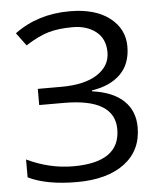

<svg xmlns="http://www.w3.org/2000/svg" viewBox="-53 -770 686 825"><g transform="rotate(-5 290.5 -357.0)"><path d="M277.8 -724.1Q387.7 -724.1 450 -676Q512.2 -627.9 512.2 -552.2Q512.2 -476.6 467.5 -432.6Q422.9 -388.7 344.2 -377V-373Q433.6 -360.8 479.7 -316.9Q525.9 -272.9 525.9 -202.1Q525.9 -102.1 451.2 -46.1Q376.5 9.8 246.1 9.8Q115.7 9.8 36.1 -28.8V-106Q133.8 -59.1 236.3 -59.1Q438 -59.1 438 -201.2Q438 -334 219.2 -334H112.8V-403.8H214.8Q314.9 -403.8 369.9 -439.7Q424.8 -475.6 424.8 -534.2Q424.8 -592.8 385.3 -623.8Q345.7 -654.8 285.2 -654.8Q224.6 -654.8 181.4 -642.6Q138.2 -630.4 81.1 -594.2L40 -649.9Q140.1 -724.1 277.8 -724.1Z"/></g></svg>

Font: OpenSans-Regular
Style: Regular
Weight: 400
Foundry: Ascender Corporation
Version: Version 1.10